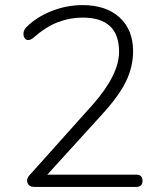

<svg xmlns="http://www.w3.org/2000/svg" viewBox="-20 -733 640 753"><path d="M114 0Q94 0 88 -15.5Q82 -31 95 -45L344 -323Q447 -440 447 -530Q447 -664 304 -664Q254 -664 207 -646Q160 -628 111 -585Q105 -580 100 -578Q95 -576 90 -576Q82 -576 77 -583Q72 -590 72 -600Q72 -615 84 -627Q123 -666 182 -689.5Q241 -713 304 -713Q396 -713 449 -664.5Q502 -616 502 -532Q502 -471 474 -413.5Q446 -356 381 -285L130 -9V-48H514Q539 -48 539 -24Q539 0 514 0Z"/></svg>

Font: Nunito VF Beta Light
Style: Regular
Weight: 300
Designer: Vernon Adams
Foundry: newtypography
Version: Version 3.001